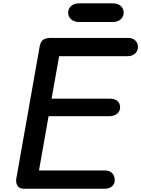

<svg xmlns="http://www.w3.org/2000/svg" viewBox="-20 -1162 869 1182"><path d="M128.5 0Q99.5 0 87.8 -18.2Q76 -36.5 80.5 -63L224.5 -877.5Q229.5 -905 245.5 -916.8Q261.5 -928.5 292.5 -928.5H767.5Q797 -928.5 813 -912.8Q829 -897 829 -873.5Q829 -848.5 811.5 -832.2Q794 -816 764 -816H344L297.5 -554.5H657.5Q686.5 -554.5 703 -540Q719.5 -525.5 719.5 -501Q719.5 -478 701.2 -462.2Q683 -446.5 652 -446.5H279L220 -112.5H625.5Q656.5 -112.5 671.5 -94.8Q686.5 -77 686.5 -54.5Q686.5 -29.5 669.5 -14.8Q652.5 0 623.5 0ZM467.5 -1026.5Q436 -1026.5 417.8 -1043.2Q399.5 -1060 399.5 -1084Q399.5 -1108.5 417.8 -1125Q436 -1141.5 467.5 -1141.5H674Q706 -1141.5 723.8 -1125Q741.5 -1108.5 741.5 -1084Q741.5 -1061 723.8 -1043.8Q706 -1026.5 674 -1026.5Z"/></svg>

Font: Edu AU VIC WA NT Pre SemiBold
Style: Regular
Weight: 600
Designer: Tina and Corey Anderson, Eben Sorkin, Mirko Velimirovic
Foundry: Google for Education
Version: Version 1.001